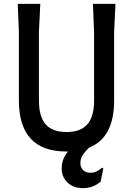

<svg xmlns="http://www.w3.org/2000/svg" viewBox="-20 -770 666 996"><path d="M579 -750 572 -605V-248Q572 -56 442 -4Q417 20 407 38Q397 56 397 76Q397 99 411 112.5Q425 126 448 126Q466 126 479.5 120Q493 114 509 100L516 104L502 172Q464 206 409 206Q361 206 330.5 177Q300 148 300 104Q300 54 333 16H325Q201 16 139.5 -50.5Q78 -117 78 -248V-605L72 -750H189L182 -605V-248Q182 -165 217 -125Q252 -85 325 -85Q398 -85 433 -125Q468 -165 468 -248V-605L462 -750Z"/></svg>

Font: Farro
Style: Regular
Weight: 400
Designer: Aceler Chua
Foundry: Grayscale Limited
Version: Version 1.101